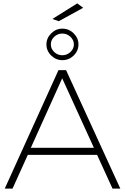

<svg xmlns="http://www.w3.org/2000/svg" viewBox="-20 -1113 738 1133"><path d="M644 0 553 -199H144L54 0H8L325 -699H370L690 0ZM162 -241H534L347 -651ZM443 -851Q443 -813 415 -785.5Q387 -758 348 -758Q310 -758 282 -785.5Q254 -813 254 -851Q254 -888 282 -916Q310 -944 348 -944Q387 -944 415 -916Q443 -888 443 -851ZM280 -851Q280 -825 300 -806Q320 -787 348 -787Q375 -787 395.5 -806Q416 -825 416 -851Q416 -877 395.5 -896Q375 -915 348 -915Q320 -915 300 -896Q280 -877 280 -851ZM436 -1093 471 -1067 327 -988 289 -1001Z"/></svg>

Font: Montserrat arm2 ExtraLight
Style: Regular
Weight: 275
Designer: Julieta Ulanovsky
Foundry: Julieta Ulanovsky
Version: Version 6.000